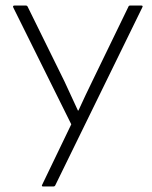

<svg xmlns="http://www.w3.org/2000/svg" viewBox="-20 -675 551 695"><path d="M136 0Q129 0 133 -7L238 -225L28 -648Q25 -655 33 -655H73Q78 -655 80 -651L213 -381Q237 -330 262 -275H264Q289 -330 315 -383L445 -651Q446 -655 452 -655H491Q499 -655 495 -648L180 -4Q178 0 173 0Z"/></svg>

Font: Sofia Sans Semi Condensed Light
Style: Regular
Weight: 300
Designer: Botio Nikoltchev, Ani Petrova
Foundry: lettersoup
Version: Version 4.100; ttfautohint (v1.8.4.7-5d5b)